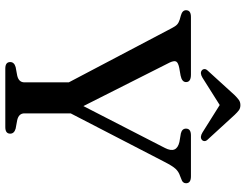

<svg xmlns="http://www.w3.org/2000/svg" viewBox="-121 -805 926 724"><g transform="rotate(90 342.0 -443.0)"><path d="M484 -18.5Q484 0 459.5 0H238.5Q214 0 214 -18.5Q214 -33.5 233 -39L265.5 -45Q290.5 -51 290.5 -72V-239.5L86.5 -627Q79 -642 72.2 -648Q65.5 -654 54.5 -657.5L38.5 -662Q18.5 -667.5 18.5 -681.5Q18.5 -700 44 -700H261.5Q289.5 -700 289.5 -681.5Q289.5 -666 265 -661L236.5 -656Q216.5 -652 212.2 -644.5Q208 -637 215.5 -620.5L380 -294.5L538 -602Q560.5 -646 515.5 -656.5L483 -662Q465 -666.5 465 -681.5Q465 -700 490.5 -700H645Q671 -700 671 -681.5Q671 -675 667 -670.5Q663 -666 651 -662L643.5 -659Q628 -654 617 -642.5Q606 -631 589.5 -598.5L407.5 -246.5V-72Q407.5 -51 432.5 -45L465 -39Q484 -33.5 484 -18.5ZM507 -741Q497 -733 479.5 -743.5L376 -808.5L273 -743.5Q255.5 -733 245.5 -741Q241 -744.5 240.5 -750.8Q240 -757 247 -764L339 -865Q349 -875 357 -880.8Q365 -886.5 376.5 -886.5Q388 -886.5 395.8 -880.8Q403.5 -875 413 -865L505.5 -764Q512.5 -757 512 -750.8Q511.5 -744.5 507 -741Z"/></g></svg>

Font: Fraunces 9pt
Style: Regular
Weight: 400
Version: Version 1.000;[b76b70a41]